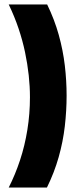

<svg xmlns="http://www.w3.org/2000/svg" viewBox="-20 -732 364 859"><path d="M19 -712H191Q224 -644 243 -575.5Q262 -507 270 -439Q278 -371 278 -304Q278 -237 270 -167.5Q262 -98 242.5 -29Q223 40 190 107H19Q48 50 69.5 -15Q91 -80 102.5 -151.5Q114 -223 114 -297Q114 -345 108.5 -395.5Q103 -446 92 -498.5Q81 -551 63 -604.5Q45 -658 19 -712Z"/></svg>

Font: Bricolage Grotesque 96pt ExtraBold SemiCondensed ExtraBold
Style: Regular
Weight: 800
Width: 4
Version: Version 1.001;gftools[0.9.33.dev8+g029e19f]